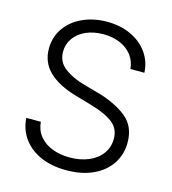

<svg xmlns="http://www.w3.org/2000/svg" viewBox="-109 -806 815 908"><g transform="rotate(15 299.0 -352.5)"><path d="M302.7 -655.3Q254.9 -655.3 217.5 -638.7Q180.2 -622.1 159.4 -592.5Q138.7 -563 138.7 -526.4Q138.7 -476.6 178 -446.8Q217.3 -417 278.3 -400.4L351.6 -379.9Q436.5 -355.5 490.7 -312.5Q544.9 -269.5 544.9 -189.5Q544.9 -131.8 515.1 -86.2Q485.4 -40.5 429.4 -14.4Q373.5 11.7 297.9 11.7Q226.1 11.7 171.9 -12.2Q117.7 -36.1 86.7 -79.1Q55.7 -122.1 51.8 -178.7H123Q126.5 -138.2 149.9 -109.4Q173.3 -80.6 211.9 -65.7Q250.5 -50.8 297.9 -50.8Q349.6 -50.8 390.6 -68.1Q431.6 -85.4 454.6 -117.2Q477.5 -148.9 477.5 -190.4Q477.5 -239.7 440.2 -268.3Q402.8 -296.9 331.1 -317.4L247.1 -341.8Q160.6 -367.7 115.5 -412.1Q70.3 -456.5 70.3 -523.4Q70.3 -580.1 101.1 -624Q131.8 -668 185.3 -692.4Q238.8 -716.8 304.7 -716.8Q370.1 -716.8 421.9 -692.6Q473.6 -668.5 503.7 -625.7Q533.7 -583 536.1 -529.3H467.8Q464.4 -567.4 442.6 -595.9Q420.9 -624.5 384.5 -639.9Q348.1 -655.3 302.7 -655.3Z"/></g></svg>

Font: Pretendard Light
Style: Regular
Weight: 300
Designer: Base glyphs from Inter by Rasmus Andersson; Hangeul glyphs from Noto Sans CJK(Source Han Sans) by Jang Soo-young and Kan
Foundry: Kil Hyung-jin
Version: Version 1.309